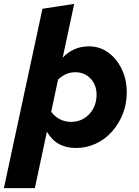

<svg xmlns="http://www.w3.org/2000/svg" viewBox="-60 -757 712 986"><path d="M-40 209 158 -712 321 -737 262 -461Q317 -519 397 -519Q452 -519 495.5 -487.5Q539 -456 565 -402.5Q591 -349 591 -283Q591 -224 570.5 -172Q550 -120 514.5 -80.5Q479 -41 431.5 -19Q384 3 330 3Q228 3 181 -81L119 209ZM327 -386Q277 -386 238 -348L203 -183Q220 -159 247 -145Q274 -131 305 -131Q343 -131 372.5 -149.5Q402 -168 419 -199.5Q436 -231 436 -270Q436 -321 405 -353.5Q374 -386 327 -386Z"/></svg>

Font: Red Hat Text VF
Style: Italic
Weight: 300
Italic angle: -12°
Designer: Pentagram, MCKL
Foundry: Pentagram, MCKL
Version: Version 1.023